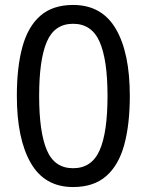

<svg xmlns="http://www.w3.org/2000/svg" viewBox="-20 -745 591 775"><path d="M275 10Q160 10 104 -87.5Q48 -185 48 -358Q48 -474 70.5 -556Q93 -638 143 -681.5Q193 -725 275 -725Q391 -725 447.5 -628.5Q504 -532 504 -358Q504 -243 481.5 -160.5Q459 -78 408.5 -34Q358 10 275 10ZM275 -66Q350 -66 382 -138Q414 -210 414 -358Q414 -504 382 -576.5Q350 -649 275 -649Q200 -649 169 -576.5Q138 -504 138 -358Q138 -212 169 -139Q200 -66 275 -66Z"/></svg>

Font: ltelugu25
Style: Book
Weight: 400
Designer: Jelle Bosma - Monotype Design Team
Foundry: Monotype Imaging Inc.
Version: Version 2.003